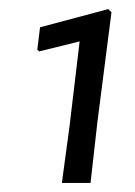

<svg xmlns="http://www.w3.org/2000/svg" viewBox="-20 -725 297 422"><path d="M225 -698 194 -456 179 -323H116L133 -449L155 -634L66 -612L62 -616L68 -665L218 -705Z"/></svg>

Font: Alegreya Sans SC
Style: Italic
Weight: 400
Italic angle: -7°
Designer: Juan Pablo del Peral
Foundry: Huerta Tipografica
Version: Version 2.008; ttfautohint (v1.6)